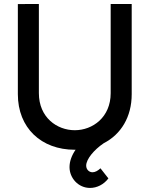

<svg xmlns="http://www.w3.org/2000/svg" viewBox="-20 -740 754 968"><path d="M357 15C358.5 15 359.5 15 361 15C341.5 43.5 330.5 73.5 330.5 102.5C330.5 157.5 374.5 207.5 434 207.5C468.5 207.5 503 190.5 526.5 159.5L486.5 108.5C473.5 121 459.5 128.5 446.5 128.5C429 128.5 414.5 114.5 414.5 95C414.5 63 453 16 503 -18C590 -62.5 644 -150.5 644 -265V-720H538V-270.5C538 -149 447.5 -83.5 357 -83.5C267.5 -83.5 176 -147.5 176 -270.5V-720L70 -719.5V-265C70 -95.5 187.5 15 357 15Z"/></svg>

Font: Manrope SemiBold
Style: Regular
Weight: 600
Designer: Mikhail Sharanda
Foundry: Mikhail Sharanda
Version: Version 4.505